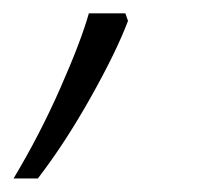

<svg xmlns="http://www.w3.org/2000/svg" viewBox="-64 -136 304 285"><path d="M122.1 -116.2 126 -105Q108.9 -59.6 70.8 8.3Q32.7 76.2 -7.8 128.9H-43.9Q-4.9 64 25.6 -5.4Q56.2 -74.7 67.9 -116.2Z"/></svg>

Font: Open Sans Hebrew Light
Style: Italic
Weight: 300
Italic angle: -12°
Foundry: Ascender Corporation, Yanek Iontef
Version: Version 2.001;PS 002.001;hotconv 1.0.70;makeotf.lib2.5.58329